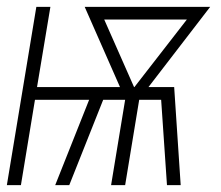

<svg xmlns="http://www.w3.org/2000/svg" viewBox="-24 -540 644 560"><path d="M-4 0 82 -520H123L84 -286H326L223 -520H589L409 -286H484L503 0H463L446 -249H382L341 0H300L341 -249H277L178 0H137L236 -249H78L37 0ZM367 -286H368L521 -483H280Z"/></svg>

Font: Iosevka XLt Ex Obl
Style: Regular
Weight: 200
Width: 7
Italic angle: -9°
Monospace: yes
Designer: Belleve Invis
Foundry: Belleve Invis
Version: Version 32.5.0; ttfautohint (v1.8.4)